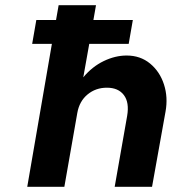

<svg xmlns="http://www.w3.org/2000/svg" viewBox="-20 -720 662 740"><path d="M470 -273Q479 -325 457.5 -353.5Q436 -382 392 -382Q349 -382 317.5 -356Q286 -330 278 -285L228 0H85L180 -551H104L120 -643H196L206 -700H350L340 -643H492L476 -551H324L301 -422Q335 -463 379.5 -484.5Q424 -506 468 -506Q521 -506 558.5 -475Q596 -444 612 -394.5Q628 -345 618 -290L566 0H422Z"/></svg>

Font: Overused Grotesk
Style: Bold Italic
Weight: 700
Italic angle: -10°
Version: Version 0.003